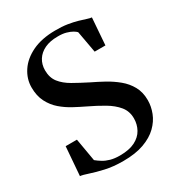

<svg xmlns="http://www.w3.org/2000/svg" viewBox="-181 -869 921 996"><g transform="rotate(-30 279.5 -371.0)"><path d="M266.5 11Q206.5 11 159.5 0.2Q112.5 -10.5 80.2 -21.5Q48 -32.5 32 -34L45.5 -205.5H113L136.5 -69.5Q150.5 -58 168.2 -47Q186 -36 210 -29.2Q234 -22.5 265.5 -22.5Q321.5 -22.5 356.5 -40.2Q391.5 -58 408 -88Q424.5 -118 424.5 -153.5Q424.5 -196.5 399.5 -227Q374.5 -257.5 333 -282Q291.5 -306.5 241 -330.5Q210.5 -345 176.2 -363.5Q142 -382 112.2 -407.5Q82.5 -433 63.5 -469.8Q44.5 -506.5 44.5 -557.5Q44.5 -608.5 74 -653Q103.5 -697.5 160 -724.8Q216.5 -752 297 -752.5Q338.5 -753 371.2 -747.8Q404 -742.5 429 -735.2Q454 -728 471 -722.2Q488 -716.5 497.5 -716L485.5 -555H421L397.5 -685Q392 -691.5 378.5 -699.5Q365 -707.5 343.8 -713.5Q322.5 -719.5 293.5 -719Q247.5 -719 215.5 -703.8Q183.5 -688.5 166.5 -661.5Q149.5 -634.5 149.5 -599.5Q149.5 -555.5 172.2 -526.5Q195 -497.5 234 -475.2Q273 -453 321.5 -428.5Q356 -412 393 -391.8Q430 -371.5 462.2 -345Q494.5 -318.5 514.2 -283Q534 -247.5 534 -199.5Q534 -162 519.5 -124.8Q505 -87.5 473.5 -56.8Q442 -26 391 -7.5Q340 11 266.5 11Z"/></g></svg>

Font: Merriweather 120pt SemiBold
Style: Regular
Weight: 600
Version: Version 2.100